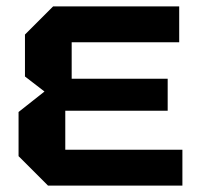

<svg xmlns="http://www.w3.org/2000/svg" viewBox="-20 -580 626 600"><path d="M130 0 38 -92V-230L119 -294L58 -341V-472L146 -560H540V-448H204V-334H504V-234H184V-112H550V0Z"/></svg>

Font: Tektur SemiBold
Style: Regular
Weight: 600
Designer: Adam Jagosz
Foundry: Adam Jagosz
Version: Version 1.005;gftools[0.9.30]